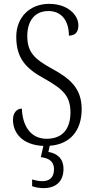

<svg xmlns="http://www.w3.org/2000/svg" viewBox="-20 -744 483 992"><path d="M205 228C268 228 308 194 308 129C308 74 274 48 230 41L237 9C340 2 402 -67 402 -180C402 -290 339 -340 247 -390C156 -440 121 -476 121 -558C121 -634 158 -687 230 -687C302 -687 336 -632 336 -560C367 -560 385 -576 385 -613C385 -667 330 -724 234 -724C133 -724 64 -654 64 -554C64 -443 114 -390 207 -339C303 -285 344 -250 344 -163C344 -76 301 -27 221 -27C138 -27 96 -94 93 -183C64 -183 47 -157 47 -126C47 -56 96 5 204 10L191 68C233 73 259 90 259 130C259 173 236 192 199 192C184 192 165 189 146 183V218C165 225 188 228 205 228Z"/></svg>

Font: Noto Serif Sinhala Condensed Light
Style: Regular
Weight: 300
Width: 3
Designer: Jelle Bosma - Monotype Design Team
Foundry: Monotype Imaging Inc.
Version: Version 2.007